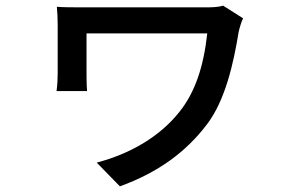

<svg xmlns="http://www.w3.org/2000/svg" viewBox="-20 -569 1040 679"><path d="M840 -504 769 -549C749 -543 726 -543 705 -543C655 -543 305 -543 277 -543C241 -543 205 -543 181 -545C183 -526 184 -502 184 -482C184 -447 184 -339 184 -310C184 -292 183 -269 180 -247H288C286 -269 286 -299 286 -310C286 -339 286 -426 286 -451C343 -451 665 -451 713 -451C700 -333 670 -243 615 -174C544 -84 437 -24 322 6L404 90C539 41 637 -31 711 -128C777 -214 806 -346 824 -456C826 -466 834 -495 840 -504Z"/></svg>

Font: GenYoGothic2 TW M
Style: Regular
Weight: 500
Version: Version 2.100;PS 2.1;hotconv 16.6.51;makeotf.lib2.5.65220 DE